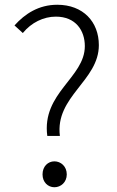

<svg xmlns="http://www.w3.org/2000/svg" viewBox="-20 -775 491 808"><path d="M179 -203H232C211 -369 396 -435 396 -585C396 -683 330 -755 221 -755C143 -755 85 -717 41 -668L76 -636C112 -680 163 -705 215 -705C299 -705 337 -646 337 -581C337 -448 155 -384 179 -203ZM209 13C236 13 261 -8 261 -41C261 -75 236 -96 209 -96C182 -96 159 -75 159 -41C159 -8 182 13 209 13Z"/></svg>

Font: Noto Sans CJK JP Light
Style: Regular
Weight: 300
Designer: Ryoko NISHIZUKA (kana & ideographs); Paul D. Hunt (Latin, Greek & Cyrillic); Wenlong ZHANG (bopomofo); Sandoll Communica
Foundry: Adobe Systems Incorporated
Version: Version 1.004;PS 1.004;hotconv 1.0.82;makeotf.lib2.5.63406